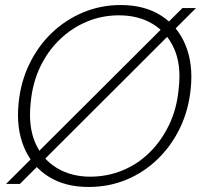

<svg xmlns="http://www.w3.org/2000/svg" viewBox="-20 -732 800 764"><path d="M4 0 706 -700H760L59 0ZM332 12Q238 12 172 -30Q106 -72 75 -147.5Q44 -223 54 -321Q62 -405 96.5 -476.5Q131 -548 185.5 -600.5Q240 -653 310.5 -682.5Q381 -712 460 -712Q555 -712 621 -670Q687 -628 718 -553Q749 -478 739 -380Q731 -296 697 -224.5Q663 -153 608 -99.5Q553 -46 483 -17Q413 12 332 12ZM339 -29Q406 -29 466.5 -53.5Q527 -78 574.5 -124.5Q622 -171 653 -235.5Q684 -300 691 -379Q702 -472 673.5 -537Q645 -602 588 -636.5Q531 -671 453 -671Q386 -671 326 -646Q266 -621 218 -575Q170 -529 139.5 -465Q109 -401 102 -322Q92 -230 120 -164.5Q148 -99 205.5 -64Q263 -29 339 -29Z"/></svg>

Font: DM Sans 20pt ExtraLight
Style: Italic
Weight: 250
Italic angle: -10°
Version: Version 4.004;gftools[0.9.30]